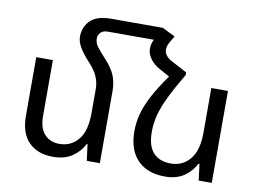

<svg xmlns="http://www.w3.org/2000/svg" viewBox="-81 -881 1357 1012"><g transform="rotate(10 597.5 -375.0)"><path d="M509 -385V0H439L428 -87H423Q404 -47 363 -18.5Q322 10 259 10Q177 10 129.5 -37.5Q82 -85 82 -178V-492H171V-195Q171 -128 201 -95.5Q231 -63 280 -63Q343 -63 381.5 -109.5Q420 -156 420 -252V-382Q420 -415 406.5 -447Q393 -479 359 -515Q322 -556 306 -584.5Q290 -613 290 -639Q290 -691 325 -725.5Q360 -760 435 -760H712L781 -726L761 -692Q748 -670 748 -651Q748 -617 791 -594L874 -550V-536Q827 -457 800 -401Q773 -345 761.5 -300.5Q750 -256 750 -212Q750 -134 783.5 -98.5Q817 -63 877 -63Q940 -63 979.5 -110.5Q1019 -158 1019 -252V-492H1108V0H1038L1027 -87H1021Q1002 -47 961.5 -18.5Q921 10 858 10Q764 10 711.5 -44Q659 -98 659 -198Q659 -244 671 -290Q683 -336 711.5 -390Q740 -444 789 -513L734 -543Q700 -562 682 -588Q664 -614 664 -640Q664 -664 676 -690H430Q405 -690 392 -676.5Q379 -663 379 -645Q379 -622 392.5 -603Q406 -584 442 -545Q479 -505 494 -468.5Q509 -432 509 -385Z"/></g></svg>

Font: Noto Sans Living
Style: Regular
Weight: 400
Designer: Monotype Design Team
Foundry: Monotype Imaging Inc.
Version: Version 2.013; ttfautohint (v1.8.4.7-5d5b)